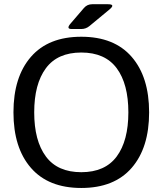

<svg xmlns="http://www.w3.org/2000/svg" viewBox="-20 -892 784 926"><path d="M44.9 -350.1Q44.9 -521 129.2 -617.9Q213.4 -714.8 372.1 -714.8Q530.8 -714.8 615 -617.9Q699.2 -521 699.2 -350.1Q699.2 -179.2 615 -82.3Q530.8 14.6 372.1 14.6Q213.4 14.6 129.2 -82.3Q44.9 -179.2 44.9 -350.1ZM145 -350.1Q145 -213.4 201.2 -137.5Q257.3 -61.5 372.1 -61.5Q486.8 -61.5 543 -137.5Q599.1 -213.4 599.1 -350.1Q599.1 -486.8 543 -562.7Q486.8 -638.7 372.1 -638.7Q257.3 -638.7 201.2 -562.7Q145 -486.8 145 -350.1ZM325.7 -752Q297.9 -752 319.8 -777.8L384.8 -853.5Q400.4 -871.6 424.3 -871.6H501Q538.6 -871.6 507.8 -846.2L411.1 -766.1Q394 -752 371.6 -752Z"/></svg>

Font: Istok Web
Style: Regular
Weight: 400
Designer: Andrey V. Panov
Foundry: Andrey V. Panov
Version: Version 1.0.2g